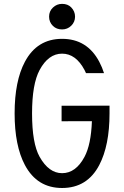

<svg xmlns="http://www.w3.org/2000/svg" viewBox="-20 -938 626 968"><path d="M293 -918.5Q321.8 -918.5 338.9 -900.9Q358.4 -880.9 358.4 -854Q358.4 -827.1 338.9 -808.1Q319.8 -789.6 293 -789.6Q265.1 -789.6 247.1 -807.1Q227.5 -826.2 227.5 -854Q227.5 -881.8 247.1 -900.1Q266.6 -918.5 293 -918.5ZM532.2 -405.3V-366.2Q532.2 -205.1 480.5 -106Q419.9 9.8 293 9.8Q167 9.8 105.5 -106Q53.7 -203.6 53.7 -366.2Q53.7 -529.3 105.5 -626.5Q167 -742.2 293 -742.2Q419.4 -742.2 480.5 -626.5Q495.6 -597.7 504.4 -569.3H413.6Q410.2 -577.6 406.2 -585Q362.3 -667.5 293 -667.5Q224.1 -667.5 179.7 -585Q141.6 -514.2 141.6 -366.2Q141.6 -215.3 179.7 -147.5Q226.1 -64.9 293 -64.9Q362.3 -64.9 406.2 -147.5Q439 -209 443.4 -327.1L290.5 -326.7V-404.8Z"/></svg>

Font: Consola Mono
Style: Book
Weight: 400
Monospace: yes
Designer: Wojciech Kalinowski "wmk69" (wmk69@o2.pl)
Foundry: Wojciech Kalinowski "wmk69" (wmk69@o2.pl)
Version: Version 2.1.0